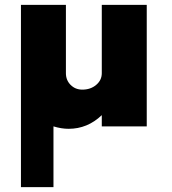

<svg xmlns="http://www.w3.org/2000/svg" viewBox="-20 -520 709 790"><path d="M398.8 -500H583.8V0H398.8V-46.2Q340 10 262.5 10Q232.5 10 200 0V250H66.2V-500H251.2V-218.8Q251.2 -190 270.6 -170.6Q290 -151.2 318.8 -151.2Q352.5 -151.2 375.6 -170.6Q398.8 -190 398.8 -218.8Z"/></svg>

Font: Now Alt Black
Style: Regular
Weight: 900
Designer: Alfredo Marco Pradil
Foundry: Alfredo Marco Pradil
Version: Version 1.002;PS 001.002;hotconv 1.0.88;makeotf.lib2.5.64775